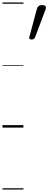

<svg xmlns="http://www.w3.org/2000/svg" viewBox="-20 -1030 391 1550"><path d="M235 -711Q220 -711 217.5 -718Q215 -725 218 -735L278 -959Q282 -972 291.5 -980.5Q301 -989 320 -989Q341 -989 347.5 -979.5Q354 -970 349 -957L265 -734Q261 -723 254.5 -717Q248 -711 235 -711ZM0 490H169V500H0ZM0 -20H169V0H0ZM0 -505H169V-500H0ZM0 -1010H169V-1000H0Z"/></svg>

Font: Playwrite AU TAS Guides
Style: Regular
Weight: 400
Designer: Veronika Burian, José Scaglione
Foundry: TypeTogether
Version: Version 1.003